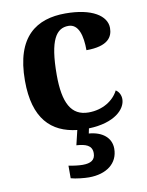

<svg xmlns="http://www.w3.org/2000/svg" viewBox="-88 -612 702 915"><g transform="rotate(-10 263.5 -154.5)"><path d="M268 240C353 240 410 197 410 126C410 73 368 39 303 34L308 10C434 6 489 -52 489 -100C489 -118 481 -136 465 -146C442 -100 389 -65 320 -65C236 -65 201 -132 201 -267C201 -438 238 -488 296 -488C346 -488 361 -428 361 -359C466 -359 490 -401 490 -444C490 -503 421 -549 292 -549C154 -549 47 -482 47 -266C47 -82 128 -6 252 8L235 79C278 82 310 91 310 130C310 164 287 176 249 176C231 176 205 173 181 168V229C205 236 247 240 268 240Z"/></g></svg>

Font: Noto Serif Georgian Bold
Style: Regular
Weight: 700
Designer: Monotype Design Team, Akaki Razmadze
Foundry: Google LLC
Version: Version 2.003